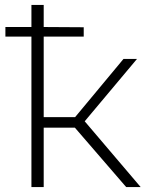

<svg xmlns="http://www.w3.org/2000/svg" viewBox="-20 -762 608 782"><path d="M286 -285 483 -522H538L325 -268L553 0H494L285 -242H158V0H108V-613H2V-652H108V-742H158V-652L321 -651V-613H158V-285Z"/></svg>

Font: Montserrat Z Light
Style: Regular
Weight: 300
Designer: Julieta Ulanovsky
Foundry: Julieta Ulanovsky
Version: Version 8.000